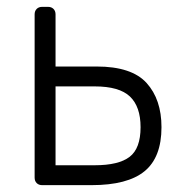

<svg xmlns="http://www.w3.org/2000/svg" viewBox="-20 -540 516 560"><path d="M103 0Q93 0 87 -6Q81 -12 81 -22V-498Q81 -508 87 -514Q93 -520 103 -520H120Q130 -520 136 -514Q142 -508 142 -498V-346H262Q364 -346 407.5 -298Q451 -250 451 -169Q451 -81 401.5 -40.5Q352 0 247 0ZM142 -58H256Q326 -58 358 -82.5Q390 -107 390 -169Q390 -229 359 -258.5Q328 -288 256 -288H142Z"/></svg>

Font: Rubik Light Light
Style: Regular
Weight: 300
Version: Version 2.101